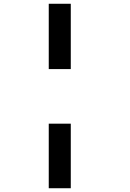

<svg xmlns="http://www.w3.org/2000/svg" viewBox="-20 -820 690 1020"><path d="M239 -453V-800H356V-453ZM239 180V-163H356V180Z"/></svg>

Font: Trispace Thin SemiBold
Style: Regular
Weight: 600
Version: Version 1.210